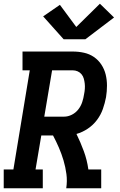

<svg xmlns="http://www.w3.org/2000/svg" viewBox="-24 -1012 644 1032"><path d="M-4 0V-101H48L136 -634H97V-735H367Q398 -735 427.5 -728.5Q457 -722 481 -705.5Q505 -689 521 -664.5Q537 -640 544 -611.5Q551 -583 551 -552Q551 -521 546 -490Q540 -458 529 -426.5Q518 -395 497.5 -367.5Q477 -340 448 -320.5Q419 -301 387 -292Q409 -247 426.5 -199.5Q444 -152 451 -101H520V0H332Q338 -39 333 -76.5Q328 -114 317.5 -149.5Q307 -185 292.5 -218.5Q278 -252 261 -284H198L167 -101H206V0ZM214 -385H320Q342 -385 362.5 -395.5Q383 -406 397 -424Q411 -442 418 -463.5Q425 -485 428 -506Q431 -520 432 -534.5Q433 -549 431.5 -562.5Q430 -576 426.5 -589Q423 -602 414.5 -612.5Q406 -623 393.5 -628.5Q381 -634 367 -634H256ZM435 -801H318L208 -924L298 -986L386 -867L513 -992L589 -918Z"/></svg>

Font: Iosevka Curly Slab ExObl
Style: Bold
Weight: 700
Width: 7
Italic angle: -9°
Monospace: yes
Designer: Belleve Invis
Foundry: Belleve Invis
Version: Version 11.0.0; ttfautohint (v1.8.3)